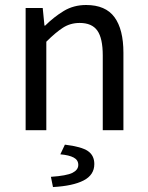

<svg xmlns="http://www.w3.org/2000/svg" viewBox="-20 -518 587 764"><path d="M82 0V-486.1H150L156.9 -416H159.6Q194.7 -450.7 233.8 -474.4Q273 -498.1 322.7 -498.1Q400 -498.1 435.6 -449.5Q471.1 -401 471.1 -308V0H388.9V-297.4Q388.9 -365.6 367.4 -396.1Q345.9 -426.7 297.2 -426.7Q259.9 -426.7 230.6 -407.8Q201.3 -389 164.3 -352V0ZM190.8 226.3 182.6 185.6Q245.3 181.3 268.4 169.7Q291.5 158 291.5 138.2Q291.5 118.6 273.2 108.9Q255 99.1 220.1 96.1L238.2 57.6Q304 65.5 329.7 83Q355.3 100.5 355.3 134.7Q355.3 178 312.8 200Q270.3 222 190.8 226.3Z"/></svg>

Font: Source Sans 3 VF
Style: Regular
Weight: 200
Designer: Paul D. Hunt
Foundry: Adobe
Version: Version 3.046;hotconv 1.0.118;makeotfexe 2.5.65603